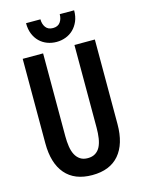

<svg xmlns="http://www.w3.org/2000/svg" viewBox="-128 -946 757 1018"><g transform="rotate(-15 250.0 -437.5)"><path d="M250 -3Q153 -3 102.5 -62Q52 -121 52 -230V-694H164V-239Q164 -209 168 -182.5Q172 -156 182 -137Q192 -118 208.5 -107Q225 -96 250 -96Q275 -96 292 -107Q309 -118 318.5 -137Q328 -156 332 -182.5Q336 -209 336 -239V-694H448V-230Q448 -121 397.5 -62Q347 -3 250 -3ZM382 -872Q382 -838 371 -812.5Q360 -787 342 -769.5Q324 -752 300 -743Q276 -734 250 -734Q223 -734 199 -743Q175 -752 157 -769.5Q139 -787 128.5 -812.5Q118 -838 118 -872H197Q197 -846 210 -828Q223 -810 250 -810Q277 -810 290 -828Q303 -846 303 -872Z"/></g></svg>

Font: D2Coding
Style: Bold
Weight: 700
Monospace: yes
Designer: Yong-Rak Park; Jeong-Hwan Yoon; Sang-Min Lee;
Foundry: NHN Corporation
Version: Version 1.3.2; Build 20180524